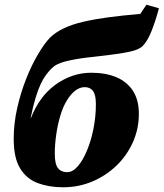

<svg xmlns="http://www.w3.org/2000/svg" viewBox="-20 -777 693 813"><path d="M247 16Q188 16 140.5 -1.5Q93 -19 65.5 -63.5Q38 -108 38 -189Q38 -254 53 -320Q68 -386 91.5 -445Q115 -504 142 -549Q169 -594 192 -618Q216 -641 251 -657.5Q286 -674 333.5 -685Q381 -696 441 -704Q501 -712 574 -718L600 -757L653 -742Q638 -686 621 -644Q604 -602 584 -582Q569 -567 531 -558.5Q493 -550 444.5 -544.5Q396 -539 346.5 -533Q297 -527 257.5 -517Q218 -507 200 -489Q187 -476 175 -460Q163 -444 152 -420.5Q141 -397 130.5 -362.5Q120 -328 110 -278L111 -277Q128 -321 153.5 -356.5Q179 -392 213 -417Q247 -442 285.5 -455.5Q324 -469 366 -469Q429 -469 474 -449.5Q519 -430 543.5 -391.5Q568 -353 568 -295Q568 -232 543 -175.5Q518 -119 473.5 -76Q429 -33 371 -8.5Q313 16 247 16ZM264 -48Q288 -48 309.5 -73Q331 -98 348.5 -140Q366 -182 376 -233Q386 -284 386 -336Q386 -375 374 -391.5Q362 -408 339 -408Q318 -408 299 -393.5Q280 -379 264 -353Q247 -326 235.5 -287.5Q224 -249 218 -206.5Q212 -164 212 -126Q212 -82 225.5 -65Q239 -48 264 -48Z"/></svg>

Font: Source Serif 4 Black
Style: Italic
Weight: 900
Italic angle: -12°
Designer: Frank Grießhammer
Foundry: Adobe Systems Incorporated
Version: Version 4.004;hotconv 1.0.116;makeotfexe 2.5.65601